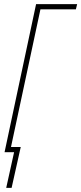

<svg xmlns="http://www.w3.org/2000/svg" viewBox="-20 -734 392 926"><path d="M10 172 48 0H2L154 -714H352L346 -689H175L33 -25H80L36 172Z"/></svg>

Font: Noto Sans Display Condensed Thin
Style: Italic
Weight: 250
Width: 3
Italic angle: -12°
Designer: Monotype Design Team
Foundry: Monotype Imaging Inc.
Version: Version 1.900